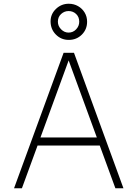

<svg xmlns="http://www.w3.org/2000/svg" viewBox="-20 -1005 734 1025"><path d="M55 0 319.5 -723H375L639 0H596L512.5 -228H180.5L97 0ZM196 -271H497L346.5 -682.5ZM445 -889Q445 -848 416.8 -820Q388.5 -792 347 -792Q306.5 -792 278.2 -820.5Q250 -849 250 -891Q250 -930 278.8 -957.5Q307.5 -985 347 -985Q374.5 -985 396.8 -972.2Q419 -959.5 432 -937.8Q445 -916 445 -889ZM403 -889Q403 -914.5 386.5 -930.2Q370 -946 346 -946Q323.5 -946 306.2 -930.2Q289 -914.5 289 -889Q289 -866 306.2 -848.5Q323.5 -831 346 -831Q370 -831 386.5 -848.5Q403 -866 403 -889Z"/></svg>

Font: Public Sans Thin
Style: Regular
Weight: 100
Designer: The Public Sans project authors (U.S. Web Design System). Libre Franklin designed by Pablo Impallari and Rodrigo Fuenzal
Version: Version 1.008